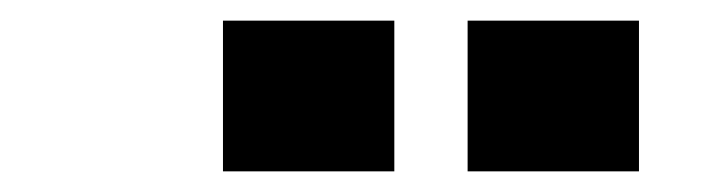

<svg xmlns="http://www.w3.org/2000/svg" viewBox="-20 -797 690 186"><path d="M433 -631V-777H599V-631ZM196 -631V-777H362V-631Z"/></svg>

Font: Azeret Mono Thin
Style: Bold
Weight: 700
Version: Version 1.002